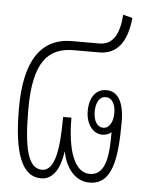

<svg xmlns="http://www.w3.org/2000/svg" viewBox="-48 -663 554 712"><g transform="rotate(5 228.5 -307.5)"><path d="M131 8C179 8 202 -40 210 -100C222 -39 257 8 311 8C396 8 411 -88 411 -227C411 -303 385 -339 345 -339C305 -339 282 -306 282 -256C282 -209 307 -173 344 -173C357 -173 368 -178 377 -185C377 -109 373 -24 310 -24C251 -24 224 -107 224 -226H193C193 -113 182 -24 132 -24C80 -24 62 -97 62 -244C62 -420 116 -476 211 -476H305C374 -476 408 -526 417 -614L382 -623C377 -553 356 -509 302 -509H202C86 -509 27 -421 27 -244C27 -74 61 8 131 8ZM345 -199C321 -199 308 -223 308 -256C308 -290 321 -313 345 -313C367 -313 381 -290 381 -257C381 -224 367 -199 345 -199Z"/></g></svg>

Font: Noto Sans Thai Looped ExtraCondensed ExtraLight
Style: Regular
Weight: 200
Width: 2
Designer: Sasikarn Vongin, Ben Mitchell
Foundry: The Fontpad Ltd
Version: Version 1.001